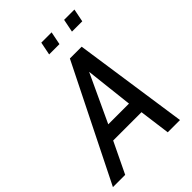

<svg xmlns="http://www.w3.org/2000/svg" viewBox="-288 -994 1107 1107"><g transform="rotate(-45 265.5 -440.5)"><path d="M312 -700H408L510 0H410L385 -189H154L63 0H-37ZM369 -275 336 -567 200 -275ZM260 -881H344L328 -801H244ZM446 -881H530L514 -801H430Z"/></g></svg>

Font: Cabin
Style: Italic
Weight: 400
Italic angle: -7°
Designer: Pablo Impallari
Foundry: Pablo Impallari. http://www.impallari.com Igino Marini. http://www.ikern.com
Version: Version 2.200